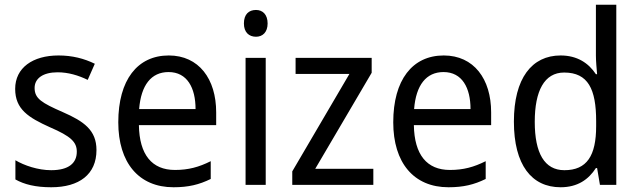

<svg xmlns="http://www.w3.org/2000/svg" viewBox="-20 -780 2697 810"><path d="M387 -147C387 -231 334 -268 245 -307C156 -346 126 -364 126 -409C126 -449 161 -475 223 -475C268 -475 311 -462 350 -443L380 -511C335 -533 285 -546 227 -546C118 -546 44 -494 44 -405C44 -319 100 -284 191 -243C279 -205 304 -181 304 -140C304 -92 270 -62 196 -62C140 -62 82 -82 45 -104V-23C82 -2 130 10 196 10C314 10 387 -44 387 -147Z M692 -546C560 -546 479 -443 479 -264C479 -94 565 10 712 10C775 10 820 -1 869 -25V-100C819 -75 775 -63 718 -63C621 -63 568 -127 566 -252H892V-306C892 -447 819 -546 692 -546ZM691 -476C770 -476 805 -409 805 -320H567C575 -421 618 -476 691 -476Z M1060 -738C1030 -738 1009 -720 1009 -681C1009 -644 1030 -625 1060 -625C1088 -625 1109 -644 1109 -681C1109 -719 1088 -738 1060 -738ZM1101 -536H1016V0H1101Z M1555 0V-68H1310L1548 -473V-536H1227V-468H1454L1213 -57V0Z M1852 -546C1720 -546 1639 -443 1639 -264C1639 -94 1725 10 1872 10C1935 10 1980 -1 2029 -25V-100C1979 -75 1935 -63 1878 -63C1781 -63 1728 -127 1726 -252H2052V-306C2052 -447 1979 -546 1852 -546ZM1851 -476C1930 -476 1965 -409 1965 -320H1727C1735 -421 1778 -476 1851 -476Z M2345 10C2417 10 2463 -23 2494 -71H2499L2511 0H2580V-760H2494V-545C2494 -524 2497 -489 2499 -467H2494C2463 -514 2415 -546 2345 -546C2224 -546 2148 -450 2148 -267C2148 -84 2223 10 2345 10ZM2361 -62C2277 -62 2236 -134 2236 -266C2236 -396 2276 -474 2360 -474C2461 -474 2495 -404 2495 -269V-248C2495 -123 2456 -62 2361 -62Z"/></svg>

Font: Noto Sans Bengali SemiCondensed
Style: Regular
Weight: 400
Width: 4
Designer: Jelle Bosma - Monotype Design Team
Foundry: Monotype Imaging Inc.
Version: Version 2.003